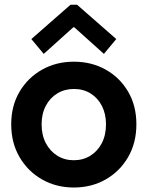

<svg xmlns="http://www.w3.org/2000/svg" viewBox="-20 -795 632 822"><path d="M296 7.8Q221 7.8 160.3 -26.6Q99.5 -61.1 63.8 -122.2Q28 -183.2 28 -262.8Q28 -342.1 63.8 -402.5Q99.5 -462.9 160.3 -496.9Q221 -530.9 296 -530.9Q372 -530.9 432.6 -496.9Q493.2 -462.9 528.6 -402.5Q563.9 -342.1 563.9 -262.8Q563.9 -183.2 528.4 -122.2Q492.8 -61.1 432.2 -26.6Q371.6 7.8 296 7.8ZM296 -109Q335.5 -109 366.7 -128.3Q398 -147.7 415.9 -182.2Q433.8 -216.8 433.8 -262.8Q433.8 -307.4 416.3 -341.5Q398.8 -375.7 367.8 -394.9Q336.9 -414.1 296.5 -414.1Q257 -414.1 225.6 -395.2Q194.2 -376.3 176.2 -342.1Q158.1 -307.9 158.1 -262.8Q158.1 -216.8 176.2 -182.2Q194.3 -147.7 225.4 -128.3Q256.5 -109 296 -109ZM167.2 -564.3 114.2 -627.8 281.9 -774.7H310L477.8 -627.8L424.8 -564.3L297.9 -678.3H294Z"/></svg>

Font: Reddit Sans
Style: Regular
Weight: 400
Designer: Stephen Hutchings
Foundry: Reddit
Version: Version 1.014